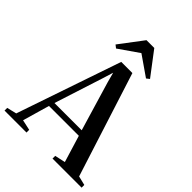

<svg xmlns="http://www.w3.org/2000/svg" viewBox="-294 -1094 1228 1228"><g transform="rotate(45 320.5 -480.0)"><path d="M38 -40 280 -748H381L607.5 -39.5L669.5 -24.5V0H406.5V-24.5L478 -40L422.5 -222H152.5L100 -40L171 -24.5V0H-27.5V-24.5ZM410.5 -260 310.5 -595.5 292.5 -662.5 272 -595.5 164 -260ZM196 -785 175.5 -801 296 -960.5H366.5L487.5 -801L467 -785L331.5 -879Z"/></g></svg>

Font: Merriweather 120pt Medium
Style: Regular
Weight: 500
Version: Version 2.100